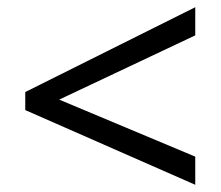

<svg xmlns="http://www.w3.org/2000/svg" viewBox="-20 -628 612 532"><path d="M521 -116 50 -323V-373L521 -608V-530L144 -352L521 -194Z"/></svg>

Font: Go Noto Current
Style: Regular
Weight: 400
Designer: Monotype Design Team
Foundry: Monotype Imaging Inc.
Version: Version 2.007; ttfautohint (v1.8) -l 8 -r 50 -G 200 -x 14 -D